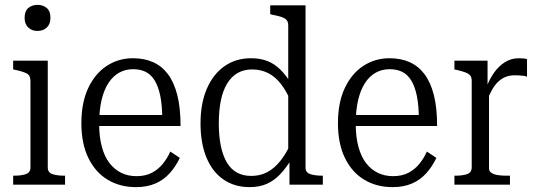

<svg xmlns="http://www.w3.org/2000/svg" viewBox="-20 -758 2208 788"><path d="M134 -631Q111 -631 96 -645Q81 -659 81 -685Q81 -712 96 -725Q111 -738 134 -738Q157 -738 172 -725Q187 -712 187 -685Q187 -659 172 -645Q157 -631 134 -631ZM176 -509V-71Q176 -50 195 -43.5Q214 -37 243 -37H247V0H34V-37H39Q68 -37 86.5 -43.5Q105 -50 105 -71V-426Q105 -448 90.5 -456Q76 -464 44 -471L34 -473V-509Z M387 -250Q387 -196 398 -155.5Q409 -115 429.5 -88.5Q450 -62 478 -48.5Q506 -35 540 -35Q577 -35 603.5 -49Q630 -63 648.5 -86Q667 -109 679 -136L718 -110Q701 -74 676 -46.5Q651 -19 617 -4.5Q583 10 538 10Q473 10 422.5 -20Q372 -50 343 -109Q314 -168 314 -252Q314 -337 342 -396.5Q370 -456 418 -487.5Q466 -519 526 -519Q572 -519 608 -503Q644 -487 669 -454Q694 -421 707.5 -368.5Q721 -316 721 -241H370V-286H668L646 -267Q646 -324 638 -363.5Q630 -403 615 -427.5Q600 -452 578 -463Q556 -474 526 -474Q495 -474 469.5 -460Q444 -446 425.5 -418Q407 -390 397 -348Q387 -306 387 -250Z M1234 -70Q1234 -50 1253 -43.5Q1272 -37 1302 -37H1305V0H1168V-114L1163 -118V-653Q1163 -668 1156.5 -675.5Q1150 -683 1136 -688Q1122 -693 1100 -697L1089 -700V-736H1234ZM1010 -519Q1048 -519 1077.5 -507.5Q1107 -496 1131.5 -471.5Q1156 -447 1178 -410L1175 -339Q1156 -384 1132.5 -414Q1109 -444 1079.5 -458.5Q1050 -473 1015 -473Q981 -473 955.5 -458.5Q930 -444 912.5 -415.5Q895 -387 886.5 -346Q878 -305 878 -251Q878 -199 886.5 -158.5Q895 -118 911.5 -90.5Q928 -63 953 -49.5Q978 -36 1011 -36Q1048 -36 1077 -51.5Q1106 -67 1130.5 -97.5Q1155 -128 1175 -173L1177 -106Q1154 -68 1129 -42Q1104 -16 1074 -3Q1044 10 1004 10Q943 10 897.5 -21Q852 -52 827.5 -111Q803 -170 803 -251Q803 -334 829 -394Q855 -454 901.5 -486.5Q948 -519 1010 -519Z M1440 -250Q1440 -196 1451 -155.5Q1462 -115 1482.5 -88.5Q1503 -62 1531 -48.5Q1559 -35 1593 -35Q1630 -35 1656.5 -49Q1683 -63 1701.5 -86Q1720 -109 1732 -136L1771 -110Q1754 -74 1729 -46.5Q1704 -19 1670 -4.5Q1636 10 1591 10Q1526 10 1475.5 -20Q1425 -50 1396 -109Q1367 -168 1367 -252Q1367 -337 1395 -396.5Q1423 -456 1471 -487.5Q1519 -519 1579 -519Q1625 -519 1661 -503Q1697 -487 1722 -454Q1747 -421 1760.5 -368.5Q1774 -316 1774 -241H1423V-286H1721L1699 -267Q1699 -324 1691 -363.5Q1683 -403 1668 -427.5Q1653 -452 1631 -463Q1609 -474 1579 -474Q1548 -474 1522.5 -460Q1497 -446 1478.5 -418Q1460 -390 1450 -348Q1440 -306 1440 -250Z M2143 -515V-443Q2136 -446 2128 -447Q2120 -448 2111 -448.5Q2102 -449 2093 -449Q2072 -449 2055.5 -442.5Q2039 -436 2025 -423Q2011 -410 1999.5 -389.5Q1988 -369 1976 -340L1975 -396Q1988 -432 2007.5 -459.5Q2027 -487 2052.5 -503Q2078 -519 2110 -519Q2121 -519 2130 -518Q2139 -517 2143 -515ZM1845 0V-37H1850Q1879 -37 1897.5 -43.5Q1916 -50 1916 -72V-426Q1916 -441 1909.5 -448.5Q1903 -456 1889.5 -461Q1876 -466 1855 -471L1845 -473V-509H1981V-385L1987 -389V-67Q1987 -54 1998.5 -47.5Q2010 -41 2026 -39Q2042 -37 2055 -37H2073V0Z"/></svg>

Font: Roboto Serif 28pt Condensed Light
Style: Regular
Weight: 300
Width: 3
Designer: Greg Gazdowicz
Foundry: Commercial Type
Version: Version 1.008